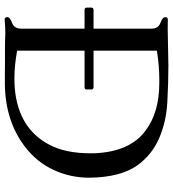

<svg xmlns="http://www.w3.org/2000/svg" viewBox="20 -750 734 814"><g transform="rotate(90 387.0 -343.0)"><path d="M104.5 -687 257.3 -689.9Q332 -689.9 414.6 -685.3Q497.1 -680.7 566.7 -650.4Q636.2 -620.1 680.7 -558.6Q731.9 -486.8 733.4 -355Q733.4 -273.9 700.4 -203.1Q667.5 -132.3 603 -82.5Q493.7 1.5 336.4 3.4H297.4Q269 3.4 244.1 2.9H187Q146.5 2.9 125.5 1.5H113.8Q94.2 1.5 63 4.4Q52.7 4.4 52.7 -7.1Q52.7 -18.6 77.1 -27.3Q101.6 -36.1 101.6 -67.9V-334.5H22.5Q12.2 -334.5 12.2 -343.8V-362.8Q12.2 -372.6 22.5 -372.6H101.6V-616.2Q101.6 -647.5 77.1 -656Q52.7 -664.6 52.7 -677.2Q52.7 -687.5 63 -687.5Q83.5 -687 104.5 -687ZM194.8 -48.8Q256.3 -37.1 312 -37.1Q333 -37.1 353.5 -38.6Q524.4 -53.2 593.8 -185.5Q629.9 -253.9 629.9 -359.4V-375.5Q623.5 -528.3 532.7 -593.8Q456.1 -651.4 330.6 -651.4Q324.2 -651.4 317.9 -651.4Q257.8 -651.4 194.8 -641.1V-372.6H349.6Q359.4 -372.6 359.4 -362.8V-343.8Q359.4 -334.5 349.6 -334.5H194.8Z"/></g></svg>

Font: Caudex
Style: Regular
Weight: 400
Version: Version 1.04